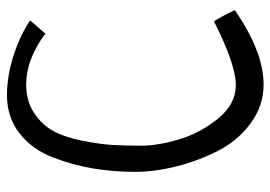

<svg xmlns="http://www.w3.org/2000/svg" viewBox="-136 -618 798 567"><g transform="rotate(-90 263.5 -334.0)"><path d="M487.3 -644.5 448.2 -599.6Q372.1 -656.2 297.9 -656.2Q249 -656.2 213.9 -632.8Q178.7 -609.4 160.6 -576.2Q142.6 -543 132.3 -492.2Q122.1 -441.4 119.6 -404.3Q117.2 -367.2 117.2 -317.4Q117.2 -268.6 135.3 -206.5Q153.3 -144.5 196.3 -90.8Q239.3 -37.1 295.9 -37.1Q357.4 -37.1 484.4 -101.6Q497.1 -83 517.6 -40Q394.5 44.9 297.9 44.9Q235.4 44.9 183.6 6.8Q131.8 -31.2 102.1 -89.8Q72.3 -148.4 56.2 -212.4Q40 -276.4 40 -334Q40 -397.5 49.8 -457.5Q59.6 -517.6 83 -578.1Q106.4 -638.7 153.8 -675.8Q201.2 -712.9 266.6 -712.9Q323.2 -712.9 383.8 -693.4Q444.3 -673.8 487.3 -644.5Z"/></g></svg>

Font: Neucha
Style: Regular
Weight: 400
Designer: Jovanny Lemonad
Foundry: Jovanny Lemonad
Version: Version 001.001